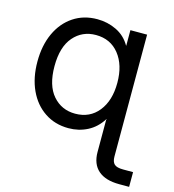

<svg xmlns="http://www.w3.org/2000/svg" viewBox="-108 -616 826 911"><g transform="rotate(15 304.5 -160.5)"><path d="M560.5 204.1Q492.7 204.1 457.3 173.1Q421.9 142.1 421.9 83V-74.2H422.9V-78.1H421.9Q394 -33.7 351.6 -12Q309.1 9.8 258.8 9.8Q191.9 9.8 141.4 -24.2Q90.8 -58.1 63 -118.4Q35.2 -178.7 35.2 -257.8Q35.2 -337.4 63 -397.7Q90.8 -458 141.4 -491.7Q191.9 -525.4 258.8 -525.4Q309.1 -525.4 353 -504.2Q397 -482.9 421.9 -439.5H422.9V-515.6H504.9V83Q504.9 108.9 517.1 120.4Q529.3 131.8 560.5 131.8H609.4V204.1ZM271.5 -64.9Q343.3 -64.9 385.5 -117.7Q427.7 -170.4 427.7 -257.8Q427.7 -345.2 385.5 -398.2Q343.3 -451.2 271.5 -451.2Q204.6 -451.2 161.9 -401.9Q119.1 -352.5 119.1 -257.8Q119.1 -163.1 161.9 -114Q204.6 -64.9 271.5 -64.9Z"/></g></svg>

Font: Inter Display
Style: Regular
Weight: 400
Designer: Rasmus Andersson
Foundry: rsms
Version: Version 4.000;git-37864ae